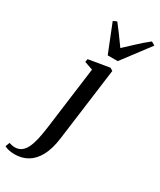

<svg xmlns="http://www.w3.org/2000/svg" viewBox="-385 -894 1024 1230"><g transform="rotate(30 127.0 -279.0)"><path d="M155 20Q144.5 99 117 151Q89.5 203 47.2 228.5Q5 254 -49.5 254Q-72.5 254 -92.8 249.5Q-113 245 -125 237.5L-113 206.5Q-105 209.5 -93.5 212Q-82 214.5 -71.5 214.5Q-43.5 214.5 -23.5 200.2Q-3.5 186 10 158.5Q23.5 131 32.8 90.2Q42 49.5 49 -3.5L109.5 -464L47.5 -485.5L51.5 -508L206.5 -534L226.5 -521.5ZM151 -593.5 68.5 -800.5 95.5 -812.5Q119.5 -782 145.2 -747Q171 -712 197.5 -674.5Q235 -708.5 271.5 -743.2Q308 -778 352 -812.5L378.5 -797L225 -593.5Z"/></g></svg>

Font: Merriweather 96pt Medium
Style: Italic
Weight: 500
Italic angle: -7.8°
Version: Version 2.101